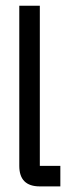

<svg xmlns="http://www.w3.org/2000/svg" viewBox="-20 -665 284 685"><path d="M195.3 0H122.1Q48.8 0 48.8 -73.2V-644.5H122.1V-73.2H195.3Z"/></svg>

Font: Catrinity
Style: Regular
Weight: 400
Designer: Alexander Lange
Foundry: High-Logic / Made with FontCreator
Version: Version 2.090;May 20, 2024;FontCreator 15.0.0.2974 64-bit